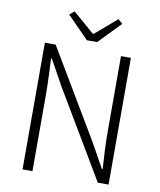

<svg xmlns="http://www.w3.org/2000/svg" viewBox="-99 -1010 905 1088"><g transform="rotate(10 353.5 -466.5)"><path d="M106 0H163V-437C163 -509 159 -578 156 -648H160L241 -502L539 0H601V-729H544V-297C544 -226 548 -152 553 -81H548L466 -228L168 -729H106ZM338 -784H397L519 -910L494 -933L369 -826H365L241 -933L214 -910Z"/></g></svg>

Font: GenYoGothic2 TW L
Style: Regular
Weight: 300
Version: Version 2.100;PS 2.1;hotconv 16.6.51;makeotf.lib2.5.65220 DE